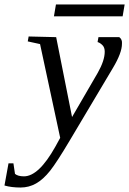

<svg xmlns="http://www.w3.org/2000/svg" viewBox="-101 -622 577 858"><path d="M27 -459 150 -456 221 -99 336 -297Q367 -352 367 -391Q367 -410 357 -420Q346 -431 335 -434L339 -456H432Q446 -446 444 -426Q444 -386 404 -319L210 7Q153 103 123 141Q92 180 60 198Q28 216 -9 216Q-50 216 -81 207L-63 108H-41L-34 155Q-21 166 6 166Q72 166 146 34L168 -6L78 -425L23 -437ZM140 -549 149 -602H456L447 -549Z"/></svg>

Font: Libra Serif Modern
Style: Italic
Weight: 400
Italic angle: -12°
Designer: Stefan Peev, Context Ltd
Foundry: Stefan Peev, Context Ltd
Version: Version 1.000